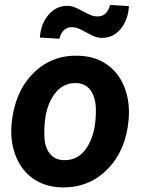

<svg xmlns="http://www.w3.org/2000/svg" viewBox="-20 -770 593 799"><path d="M516.6 -744.6Q513.2 -687 482.2 -649.7Q451.2 -612.3 403.8 -612.3Q390.1 -612.3 377.7 -616.5Q365.2 -620.6 340.3 -634.5Q315.4 -648.4 303 -652.8Q290.5 -657.2 276.4 -656.7Q239.3 -655.3 227.1 -608.9L146 -613.8Q149.4 -670.4 181.9 -708.5Q214.4 -746.6 261.2 -745.6Q273.9 -745.6 285.4 -741.9Q296.9 -738.3 324 -723.6Q351.1 -709 363 -705.1Q375 -701.2 388.7 -701.7Q426.3 -703.1 438 -749.5ZM303.7 -538.1Q373.5 -537.1 424.1 -502.2Q474.6 -467.3 498.3 -406Q522 -344.7 515.1 -270Q503.9 -144 427.5 -66.2Q351.1 11.7 238.8 9.8Q169.9 8.8 119.6 -25.6Q69.3 -60.1 45.4 -121.1Q21.5 -182.1 28.3 -255.9Q41 -386.7 117.2 -463.9Q193.4 -541 303.7 -538.1ZM164.6 -205.6Q165.5 -158.7 186.5 -131.6Q207.5 -104.5 245.6 -103.5Q309.1 -101.6 345.2 -161.9Q381.3 -222.2 378.9 -320.3Q377 -367.2 356.2 -395.3Q335.4 -423.3 296.9 -424.3Q235.4 -426.3 198.5 -366.5Q161.6 -306.6 164.6 -205.6Z"/></svg>

Font: TypoPRO Roboto
Style: Bold Italic
Weight: 700
Italic angle: -12°
Designer: Google
Version: Version 2.136; 2016